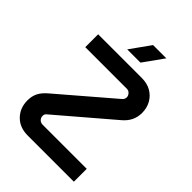

<svg xmlns="http://www.w3.org/2000/svg" viewBox="-251 -993 1107 1107"><g transform="rotate(45 302.5 -440.0)"><path d="M186 0Q120 0 80.5 -40.5Q41 -81 41 -143Q41 -177 54.5 -204Q68 -231 99 -257L416 -529Q426 -537 430 -544Q434 -551 434 -561Q434 -569 429 -577Q424 -585 417 -590Q410 -595 400 -595H60V-700H415Q460 -700 492 -681.5Q524 -663 542 -631Q560 -599 560 -558Q560 -524 546 -495.5Q532 -467 503 -443L185 -171Q178 -166 173.5 -161Q169 -156 167.5 -151.5Q166 -147 166 -139Q166 -131 170.5 -123Q175 -115 183 -110Q191 -105 201 -105H562V0ZM240 -757 328 -880H436L348 -757Z"/></g></svg>

Font: MuseoModerno Thin Medium
Style: Regular
Weight: 500
Version: Version 1.003